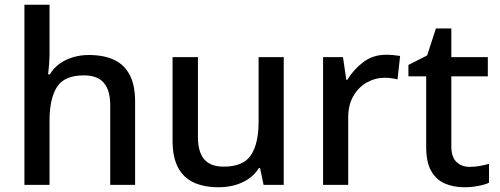

<svg xmlns="http://www.w3.org/2000/svg" viewBox="-20 -780 2108 810"><path d="M189 -557Q189 -532 187 -507Q185 -482 183 -466H190Q207 -494 232.5 -512Q258 -530 289.5 -539Q321 -548 354 -548Q418 -548 461.5 -527.5Q505 -507 527.5 -463.5Q550 -420 550 -351V0H445V-336Q445 -399 418 -430.5Q391 -462 334 -462Q251 -462 220 -412.5Q189 -363 189 -271V0H83V-760H189Z M1177 -539V0H1092L1077 -71H1072Q1055 -43 1028 -25Q1001 -7 969 1.5Q937 10 903 10Q840 10 796.5 -10.5Q753 -31 730.5 -74.5Q708 -118 708 -186V-539H815V-202Q815 -139 841.5 -108Q868 -77 924 -77Q1007 -77 1039 -126Q1071 -175 1071 -266V-539Z M1609 -549Q1623 -549 1640 -547.5Q1657 -546 1668 -544L1657 -445Q1646 -448 1631 -450Q1616 -452 1603 -452Q1563 -452 1527.5 -432Q1492 -412 1470.5 -374.5Q1449 -337 1449 -284V0H1343V-539H1427L1441 -443H1445Q1471 -486 1512 -517.5Q1553 -549 1609 -549Z M1962 -76Q1983 -76 2005 -80Q2027 -84 2043 -89V-9Q2026 -1 1997 4.5Q1968 10 1939 10Q1895 10 1858.5 -5Q1822 -20 1800 -57Q1778 -94 1778 -160V-458H1703V-506L1782 -546L1819 -660H1884V-539H2038V-458H1884V-162Q1884 -118 1905.5 -97Q1927 -76 1962 -76Z"/></svg>

Font: Noto Sans Cham Medium
Style: Regular
Weight: 500
Version: Version 2.002